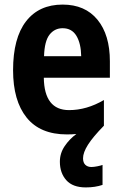

<svg xmlns="http://www.w3.org/2000/svg" viewBox="-20 -576 533 837"><path d="M342 114Q342 133 352 142.5Q362 152 378 152Q389 152 404 149Q419 146 427 143V230Q395 241 354 241Q297 241 269 209.5Q241 178 241 129Q241 92 262 61Q283 30 313 8Q294 10 272 10Q155 10 96 -63.5Q37 -137 37 -270Q37 -410 93.5 -483Q150 -556 253 -556Q351 -556 405 -490Q459 -424 459 -309V-237H171Q173 -96 281 -96Q358 -96 433 -140V-28Q385 21 363.5 55Q342 89 342 114ZM253 -453Q218 -453 196 -425Q174 -397 172 -331H334Q333 -387 313 -420Q293 -453 253 -453Z"/></svg>

Font: Noto Sans Gujarati Condensed
Style: Bold
Weight: 700
Width: 3
Designer: Jelle Bosma - Monotype Design Team, Universal Thirst
Foundry: Monotype Imaging Inc.
Version: Version 2.106; ttfautohint (v1.8.4.7-5d5b)